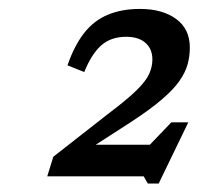

<svg xmlns="http://www.w3.org/2000/svg" viewBox="-20 -730 456 441"><path d="M293.5 -365.5 373.5 -449H412.5L344.5 -308.5H319.5L310 -325H88.5L102.5 -370L229 -469Q271.5 -501 293.2 -522.2Q315 -543.5 322.5 -560Q330 -576.5 330 -593.5Q330 -617.5 314.2 -631.5Q298.5 -645.5 270 -645.5Q235 -645.5 212.8 -626Q190.5 -606.5 173.5 -564.5L135 -580Q151 -626 173.5 -654.5Q196 -683 227.8 -696.2Q259.5 -709.5 301.5 -709.5Q353 -709.5 384.5 -686.5Q416 -663.5 416 -621Q416 -601 411 -582.5Q406 -564 392.2 -544.2Q378.5 -524.5 352 -501.8Q325.5 -479 282 -450.5L159.5 -371.5L159 -397.5H369.5Z"/></svg>

Font: Newsreader 8pt
Style: Italic
Weight: 400
Italic angle: -17°
Version: Version 1.003